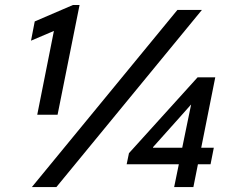

<svg xmlns="http://www.w3.org/2000/svg" viewBox="-20 -760 948 780"><path d="M131.3 -293.9 205.6 -667.5 218.3 -642.6 106 -594.7 121.1 -672.9 276.4 -739.7H303.2L213.9 -293.9ZM109.4 0 700.7 -719.7H800.3L209 0ZM687.5 0 741.7 -264.2 756.3 -334.5H755.4L709 -282.2L601.6 -162.1V-159.7H848.6L835.4 -92.8H494.6L503.9 -137.7L782.7 -445.8H854.5L765.6 0Z"/></svg>

Font: Reddit Sans Medium
Style: Italic
Weight: 500
Italic angle: -11.25°
Designer: Stephen Hutchings
Version: Version 1.013